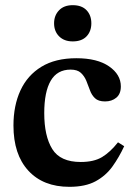

<svg xmlns="http://www.w3.org/2000/svg" viewBox="-20 -711 517 742"><path d="M436 -161 460 -146Q440 -103 414.5 -67.5Q389 -32 349.5 -10.5Q310 11 248 11Q147 11 89.5 -51.5Q32 -114 32 -226Q32 -303 59 -361.5Q86 -420 140 -453Q194 -486 275 -486Q356 -486 401.5 -454.5Q447 -423 447 -377Q447 -348 429.5 -333.5Q412 -319 386 -319Q360 -319 347 -331.5Q334 -344 327.5 -362.5Q321 -381 313.5 -399Q306 -417 292.5 -429.5Q279 -442 253 -442Q201 -442 176 -399Q151 -356 151 -274Q151 -185 182 -135Q213 -85 292 -85Q343 -85 374.5 -104Q406 -123 436 -161ZM261 -551Q228 -551 208.5 -570.5Q189 -590 189 -621Q189 -651 208 -671Q227 -691 261 -691Q296 -691 314.5 -671.5Q333 -652 333 -621Q333 -590 314.5 -570.5Q296 -551 261 -551Z"/></svg>

Font: STIX Two Text SemiBold
Style: Regular
Weight: 600
Designer: Ross Mills, John Hudson & Paul Hanslow, Tiro Typeworks Ltd; with prior portions MicroPress Inc., and Coen Hoffman.
Foundry: Tiro Typeworks Ltd
Version: Version 2.13 b171